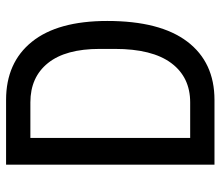

<svg xmlns="http://www.w3.org/2000/svg" viewBox="-67 -659 726 632"><g transform="rotate(-90 296.0 -343.0)"><path d="M70 -686H283Q406 -686 474.5 -601Q543 -516 543 -353Q543 -179 475 -89.5Q407 0 283 0H70ZM158 -80H275Q358 -80 404.5 -142.5Q451 -205 451 -328V-378Q451 -490 404.5 -548Q358 -606 275 -606H158Z"/></g></svg>

Font: Archivo Narrow
Style: Regular
Weight: 400
Designer: Hector Gatti
Foundry: Omnibus-Type
Version: Version 1.003